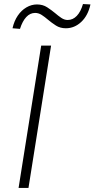

<svg xmlns="http://www.w3.org/2000/svg" viewBox="-20 -931 468 951"><path d="M72 0 184 -705H233L121 0ZM79 -788 42 -791Q50 -827 68 -853.5Q86 -880 111 -894.5Q136 -909 163 -909Q192 -909 213.5 -895Q235 -881 253 -866Q268 -853 283.5 -842.5Q299 -832 315 -832Q341 -832 360.5 -852.5Q380 -873 391 -911L428 -909Q416 -854 382.5 -822.5Q349 -791 306 -791Q278 -791 257 -804.5Q236 -818 217 -834Q202 -847 186.5 -857Q171 -867 154 -867Q129 -867 110 -846.5Q91 -826 79 -788Z"/></svg>

Font: Nunito Sans 7pt SemiCondensed ExtraLight
Style: Italic
Weight: 250
Width: 4
Italic angle: -9°
Designer: Vernon Adams
Foundry: Vernon Adams
Version: Version 3.101;gftools[0.9.27]